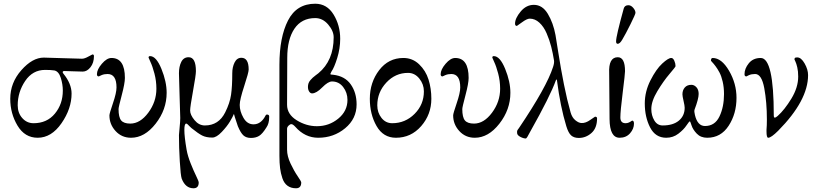

<svg xmlns="http://www.w3.org/2000/svg" viewBox="-20 -725 4390 1030"><path d="M182 14Q113 14 74 -51Q35 -116 35 -195Q35 -281 94.5 -348.5Q154 -416 215 -416Q235 -416 314 -413Q393 -410 420 -410Q434 -410 455 -422L476 -433Q484 -433 484 -424Q484 -388 465.5 -364.5Q447 -341 424 -341Q416 -341 371.5 -342.5Q327 -344 324 -344Q318 -344 316.5 -340Q315 -336 320 -330Q364 -276 364 -223Q364 -142 310 -64Q256 14 182 14ZM75 -160Q75 -119 99.5 -91.5Q124 -64 160 -64Q232 -64 274.5 -115.5Q317 -167 317 -239Q317 -273 306 -307.5Q295 -342 272 -347Q254 -350 222 -350Q155 -350 115 -290.5Q75 -231 75 -160Z M605 -256Q605 -328 557 -328Q539 -328 525 -322L510 -315Q500 -315 500 -327Q500 -352 526.5 -383Q553 -414 578 -414Q650 -414 650 -307Q650 -278 633 -214Q616 -150 616 -140Q616 -96 630 -79Q644 -62 679 -62Q732 -62 775.5 -120.5Q819 -179 819 -249Q819 -291 808.5 -330.5Q798 -370 787 -393L777 -416Q777 -424 785 -424Q818 -424 846 -355.5Q874 -287 874 -227Q874 -137 815 -61.5Q756 14 683 14Q633 14 600 -22Q567 -58 567 -106Q567 -116 586 -171.5Q605 -227 605 -256Z M1340 -58Q1381 -58 1405 -106Q1407 -110 1411.5 -110.5Q1416 -111 1420 -108.5Q1424 -106 1424 -102V-96Q1424 -62 1409 -41Q1388 -7 1370 4Q1352 15 1326 15Q1301 15 1286 1.5Q1271 -12 1256 -48Q1235 -110 1235 -114Q1229 -99 1213.5 -73Q1198 -47 1169.5 -17Q1141 13 1119 13Q1086 13 1064.5 2Q1043 -9 1007 -38Q1003 -41 997 -47.5Q991 -54 986.5 -58Q982 -62 979 -62Q969 -62 969 -28Q969 8 981 78Q987 112 1003 152Q1019 192 1032.5 219.5Q1046 247 1046 254Q1046 285 1018 285Q975 285 955 234Q949 217 944.5 140.5Q940 64 940 0Q940 -7 943.5 -40.5Q947 -74 947 -92Q947 -107 943.5 -208Q940 -309 940 -332Q940 -368 952.5 -393Q965 -418 992 -418Q1031 -418 1031 -343Q1031 -322 1015.5 -237Q1000 -152 1000 -132Q1000 -109 1023.5 -80.5Q1047 -52 1079 -52Q1153 -52 1188 -122Q1213 -172 1219.5 -216.5Q1226 -261 1226 -332Q1226 -365 1238.5 -390Q1251 -415 1275 -415Q1314 -415 1314 -352Q1314 -336 1290 -263Q1266 -190 1266 -162Q1266 -128 1286 -93Q1306 -58 1340 -58Z M1844 -189Q1844 -228 1821 -258Q1798 -288 1761 -288Q1740 -288 1708.5 -256Q1677 -224 1654 -224Q1645 -224 1638.5 -234Q1632 -244 1632 -259Q1632 -269 1635 -278Q1638 -287 1645.5 -295.5Q1653 -304 1658 -308.5Q1663 -313 1674 -321.5Q1685 -330 1688 -332Q1770 -400 1770 -525Q1770 -559 1740.5 -593.5Q1711 -628 1671 -628Q1598 -628 1559.5 -571Q1521 -514 1521 -415L1520 -163Q1520 -112 1571.5 -80Q1623 -48 1680 -48Q1745 -48 1794.5 -88.5Q1844 -129 1844 -189ZM1479 111V-377Q1479 -525 1525 -615Q1571 -705 1671 -705Q1734 -705 1769.5 -647Q1805 -589 1805 -517Q1805 -465 1789 -413.5Q1773 -362 1758 -341L1752 -328Q1753 -324 1767 -324Q1830 -317 1861.5 -272.5Q1893 -228 1893 -165Q1893 -88 1831.5 -37Q1770 14 1687 14Q1616 14 1564 -45Q1551 -59 1543 -59Q1536 -59 1528 -51Q1520 -43 1520 -34V78Q1520 113 1539 153Q1558 193 1577 220.5Q1596 248 1596 254Q1596 285 1568 285Q1541 285 1522.5 271.5Q1504 258 1495 231.5Q1486 205 1482.5 177Q1479 149 1479 111Z M2254 -235Q2254 -273 2229.5 -303.5Q2205 -334 2169 -334Q2101 -334 2052.5 -282Q2004 -230 2004 -160Q2004 -121 2026.5 -92.5Q2049 -64 2084 -64Q2154 -64 2204 -114Q2254 -164 2254 -235ZM2104 14Q2036 14 2000 -49Q1964 -112 1964 -195Q1964 -283 2014 -348.5Q2064 -414 2144 -414Q2193 -414 2228.5 -380Q2264 -346 2279 -298Q2294 -250 2294 -195Q2294 -111 2239.5 -48.5Q2185 14 2104 14Z M2449 -256Q2449 -328 2401 -328Q2383 -328 2369 -322L2354 -315Q2344 -315 2344 -327Q2344 -352 2370.5 -383Q2397 -414 2422 -414Q2494 -414 2494 -307Q2494 -278 2477 -214Q2460 -150 2460 -140Q2460 -96 2474 -79Q2488 -62 2523 -62Q2576 -62 2619.5 -120.5Q2663 -179 2663 -249Q2663 -291 2652.5 -330.5Q2642 -370 2631 -393L2621 -416Q2621 -424 2629 -424Q2662 -424 2690 -355.5Q2718 -287 2718 -227Q2718 -137 2659 -61.5Q2600 14 2527 14Q2477 14 2444 -22Q2411 -58 2411 -106Q2411 -116 2430 -171.5Q2449 -227 2449 -256Z M3100 -65Q3122 -64 3147 -82L3172 -99Q3183 -99 3183 -90Q3183 -38 3153 -11.5Q3123 15 3085 15Q3059 15 3044 1.5Q3029 -12 3018 -48Q2986 -153 2968 -293Q2966 -304 2962 -294Q2932 -210 2824 -18Q2806 18 2801 18Q2788 18 2771 9Q2754 0 2754 -12Q2754 -16 2754 -18Q2754 -20 2754 -21.5Q2754 -23 2755 -24.5Q2756 -26 2756.5 -27.5Q2757 -29 2759.5 -32Q2762 -35 2764 -38Q2913 -259 2947 -366Q2954 -387 2952 -401Q2946 -439 2937 -474.5Q2928 -510 2912.5 -546Q2897 -582 2873.5 -603.5Q2850 -625 2822 -625Q2807 -625 2780.5 -605.5Q2754 -586 2753 -586Q2743 -586 2743 -598Q2743 -627 2773 -663Q2803 -699 2844 -699Q2890 -699 2919 -650.5Q2948 -602 2960 -537Q2961 -533 2975 -443.5Q2989 -354 3005.5 -271.5Q3022 -189 3041 -122Q3049 -94 3067 -79.5Q3085 -65 3100 -65Z M3318 -512Q3305 -490 3294 -490Q3285 -490 3285 -503Q3285 -531 3326 -679Q3331 -697 3351 -697Q3365 -697 3377 -683Q3389 -669 3389 -656Q3389 -649 3362.5 -595.5Q3336 -542 3318 -512ZM3333 -343Q3333 -328 3320.5 -228Q3308 -128 3308 -95Q3308 -64 3336 -64Q3345 -64 3353 -67.5Q3361 -71 3365.5 -74.5Q3370 -78 3371 -78Q3381 -78 3381 -62Q3381 -34 3360 -10Q3339 14 3304 14Q3251 14 3250 -86L3248 -332Q3244 -418 3294 -418Q3333 -418 3333 -343Z M3708 -108Q3722 -49 3762 -49Q3815 -49 3839.5 -100Q3864 -151 3864 -220Q3864 -256 3857 -286.5Q3850 -317 3839.5 -336.5Q3829 -356 3818.5 -370Q3808 -384 3801 -391Q3794 -398 3794 -399Q3794 -414 3803 -414Q3851 -414 3891 -345.5Q3931 -277 3931 -200Q3931 -115 3889 -50.5Q3847 14 3774 14Q3739 14 3718 -8Q3697 -30 3690 -52Q3683 -74 3681 -74Q3677 -74 3662.5 -52Q3648 -30 3619.5 -8Q3591 14 3554 14Q3496 14 3467.5 -41.5Q3439 -97 3439 -170Q3439 -234 3469.5 -294Q3500 -354 3532.5 -384Q3565 -414 3581 -414Q3591 -414 3597.5 -399Q3604 -384 3604 -370Q3604 -366 3571.5 -328Q3539 -290 3506.5 -236Q3474 -182 3474 -140Q3474 -106 3490 -79Q3506 -52 3535 -52Q3591 -52 3622 -78Q3653 -104 3653 -147Q3653 -158 3647 -183.5Q3641 -209 3641 -219Q3641 -241 3653.5 -255.5Q3666 -270 3689 -270Q3704 -270 3716 -257Q3728 -244 3728 -221Q3728 -195 3706 -137Q3703 -127 3708 -108Z M4131 -107Q4131 -94 4136 -94Q4142 -94 4152 -103Q4189 -136 4225.5 -196Q4262 -256 4262 -314Q4262 -343 4257 -364Q4252 -385 4247 -395Q4242 -405 4242 -406Q4242 -412 4244.5 -414.5Q4247 -417 4257 -417Q4278 -417 4296.5 -384.5Q4315 -352 4315 -322Q4315 -186 4155 -24Q4117 14 4101 14Q4092 14 4092 -20V-29Q4093 -38 4093.5 -53.5Q4094 -69 4094 -84Q4094 -176 4080 -252Q4066 -328 4031 -328Q4012 -328 3998 -322L3984 -315Q3974 -315 3974 -327Q3974 -357 3997 -385.5Q4020 -414 4061 -414Q4131 -414 4131 -107Z"/></svg>

Font: EB Garamond 08
Style: Regular
Weight: 400
Version: Version 0.016 ; ttfautohint (v1.5)